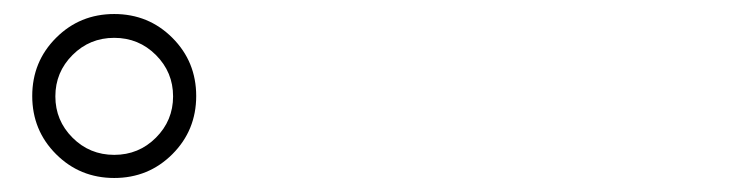

<svg xmlns="http://www.w3.org/2000/svg" viewBox="-20 -865 1040 274"><path d="M143 -845Q192 -845 226 -811Q260 -777 260 -728Q260 -679 226 -645Q192 -611 143 -611Q94 -611 60 -645Q26 -679 26 -728Q26 -777 60 -811Q94 -845 143 -845ZM143 -644Q178 -644 202.5 -668.5Q227 -693 227 -727.5Q227 -762 202.5 -786.5Q178 -811 143 -811Q108 -811 83.5 -786.5Q59 -762 59 -727.5Q59 -693 83.5 -668.5Q108 -644 143 -644Z"/></svg>

Font: Cactus Classical Serif
Style: Regular
Weight: 400
Designer: Henry Chan (via Glyphwiki)、田海東、宇文滿月
Foundry: Moonlit Owen
Version: Version 1.000